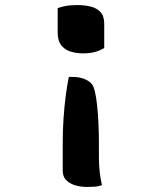

<svg xmlns="http://www.w3.org/2000/svg" viewBox="-20 -565 640 759"><path d="M252 -261H264Q293 -261 312 -253.5Q331 -246 342 -234Q349 -227 354.5 -205.5Q360 -184 363.5 -152Q367 -120 369 -81Q371 -42 371 0V57Q371 86 374 113.5Q377 141 383 167Q368 172 355 173Q342 174 325 174Q297 174 275.5 167Q254 160 241 146.5Q228 133 228 110V-3Q228 -48 231 -94.5Q234 -141 239.5 -183.5Q245 -226 252 -261ZM208 -533Q220 -537 233 -540Q246 -543 259.5 -544Q273 -545 285 -545Q313 -545 337 -539.5Q361 -534 376.5 -518Q392 -502 392 -471V-375Q380 -368 366.5 -363Q353 -358 338.5 -356Q324 -354 308 -354Q284 -354 261 -360.5Q238 -367 223 -385Q208 -403 208 -437Z"/></svg>

Font: Recursive Monospace Casual SemiBold
Style: Regular
Weight: 600
Version: Version 1.047